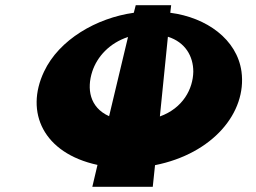

<svg xmlns="http://www.w3.org/2000/svg" viewBox="-20 -628 984 737"><path d="M593.7 -181 624.5 -487C691.3 -466 722 -412 722 -353C720.9 -287 682.6 -213 593.7 -181ZM398.8 -182C323.1 -216 313.1 -288 334 -353C352.9 -411 400.8 -463 471.4 -486ZM493.6 -579C350.5 -559 206.8 -476 149 -353C75.1 -197 146.1 -40 354.2 5L334.4 89H566.4L575.1 6C796.8 -38 928 -196 907 -353C890 -477 772.8 -561 633.6 -579L637 -608H501Z"/></svg>

Font: Hussar Milosc
Style: Obl
Weight: 700
Foundry: Cannot Into Space Fonts
Version: Version 1.02